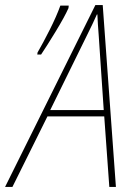

<svg xmlns="http://www.w3.org/2000/svg" viewBox="-81 -737 535 757"><path d="M-61 0H-32L106 -278H330L350 0H376L324 -717H295ZM117 -303 263 -600Q274 -622 283.5 -642Q293 -662 301 -680H303Q304 -662 305 -641Q306 -620 308 -600L328 -303ZM66 -522H81Q102 -553 138 -612Q174 -671 189 -705L190 -715H157Q142 -673 115 -619.5Q88 -566 67 -530Z"/></svg>

Font: Noto Sans UI SemiCondensed Thin
Style: Italic
Weight: 250
Width: 4
Italic angle: -12°
Designer: Monotype Design Team
Foundry: Monotype Imaging Inc.
Version: Version 1.901